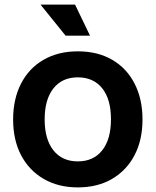

<svg xmlns="http://www.w3.org/2000/svg" viewBox="-20 -804 676 834"><path d="M318 10Q233 10 169.5 -27Q106 -64 71.5 -130Q37 -196 37 -285Q37 -374 71.5 -441Q106 -508 169.5 -544.5Q233 -581 318 -581Q404 -581 467 -544.5Q530 -508 564.5 -441Q599 -374 599 -285Q599 -196 564.5 -130Q530 -64 467 -27Q404 10 318 10ZM318 -103Q386 -103 424 -151Q462 -199 462 -286Q462 -373 424 -420.5Q386 -468 318 -468Q250 -468 212 -420Q174 -372 174 -285Q174 -199 212 -151Q250 -103 318 -103ZM265 -649 156 -784H306L371 -649Z"/></svg>

Font: BDO Grotesk DemiBold
Style: Regular
Weight: 600
Designer: Deni Anggara
Foundry: Lokal Container
Version: Version 2.000